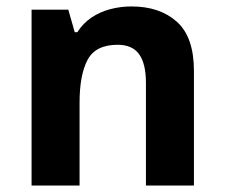

<svg xmlns="http://www.w3.org/2000/svg" viewBox="-20 -576 697 596"><path d="M388 -556Q476 -556 529 -508.5Q582 -461 582 -356V0H433V-319Q433 -378 412 -407.5Q391 -437 345 -437Q277 -437 252 -390.5Q227 -344 227 -257V0H78V-546H192L212 -476H220Q238 -504 264 -521.5Q290 -539 322 -547.5Q354 -556 388 -556Z"/></svg>

Font: Noto Sans Armenian
Style: Bold
Weight: 700
Version: Version 2.007